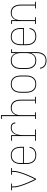

<svg xmlns="http://www.w3.org/2000/svg" viewBox="1501 -2276 998 4040"><g transform="rotate(-90 2000.0 -256.0)"><path d="M239 0Q220 -37 202.5 -74.5Q185 -112 168.5 -150.5Q152 -189 137 -227.5Q122 -266 109.5 -305.5Q97 -345 87 -385.5Q77 -426 77 -468V-502H17V-520H157V-502H97V-468Q97 -428 106 -389.5Q115 -351 127 -313Q139 -275 153.5 -238Q168 -201 183.5 -164.5Q199 -128 216 -92Q233 -56 250 -21Q267 -56 284 -92Q301 -128 316.5 -164.5Q332 -201 346.5 -238Q361 -275 373 -313Q385 -351 394 -389.5Q403 -428 403 -468V-502H343V-520H483V-502H423V-468Q423 -426 413 -385.5Q403 -345 390.5 -305.5Q378 -266 363 -227.5Q348 -189 331.5 -150.5Q315 -112 297.5 -74.5Q280 -37 261 0Z M751 8Q725 8 699 2Q673 -4 651 -17.5Q629 -31 612.5 -52Q596 -73 586.5 -97.5Q577 -122 573 -148Q569 -174 569 -200V-320Q569 -346 573 -372Q577 -398 586.5 -422Q596 -446 612 -467Q628 -488 650 -502Q672 -516 698 -522Q724 -528 750 -528Q776 -528 802 -522Q828 -516 850 -502Q872 -488 888 -467Q904 -446 913.5 -422Q923 -398 927 -372Q931 -346 931 -320V-251H589V-200Q589 -176 592 -152.5Q595 -129 603.5 -107Q612 -85 626.5 -66Q641 -47 661 -34Q681 -21 704 -15.5Q727 -10 751 -10Q779 -10 807 -16Q835 -22 857.5 -38Q880 -54 894 -79.5Q908 -105 909 -133H929Q928 -112 921 -91.5Q914 -71 901.5 -54Q889 -37 871.5 -24.5Q854 -12 834 -4.5Q814 3 793 5.5Q772 8 751 8ZM589 -269H911V-320Q911 -344 908 -367.5Q905 -391 896.5 -413Q888 -435 873.5 -454Q859 -473 839.5 -486Q820 -499 797 -504.5Q774 -510 750 -510Q726 -510 703 -504.5Q680 -499 660.5 -486Q641 -473 626.5 -454Q612 -435 603.5 -413Q595 -391 592 -367.5Q589 -344 589 -320Z M1059 0V-18H1157V-502H1059V-520H1177V-389Q1184 -416 1196.5 -441.5Q1209 -467 1228.5 -487.5Q1248 -508 1274.5 -518Q1301 -528 1329 -528Q1350 -528 1371 -524Q1392 -520 1409 -507.5Q1426 -495 1434.5 -474.5Q1443 -454 1443 -433H1423Q1423 -451 1416 -467Q1409 -483 1395 -493Q1381 -503 1363.5 -506.5Q1346 -510 1329 -510Q1303 -510 1278 -500.5Q1253 -491 1235 -472Q1217 -453 1205.5 -429Q1194 -405 1187.5 -379.5Q1181 -354 1179 -328Q1177 -302 1177 -276V-18H1295V0Z M1517 0V-18H1577V-717H1517V-735H1597V-413Q1605 -438 1619.5 -460.5Q1634 -483 1655 -498.5Q1676 -514 1701.5 -521Q1727 -528 1754 -528Q1779 -528 1804 -521.5Q1829 -515 1849.5 -500.5Q1870 -486 1884.5 -465Q1899 -444 1907.5 -420Q1916 -396 1919.5 -370.5Q1923 -345 1923 -320V-18H1983V0H1843V-18H1903V-320Q1903 -343 1900.5 -366Q1898 -389 1890 -411Q1882 -433 1869 -452Q1856 -471 1837 -484.5Q1818 -498 1795.5 -504Q1773 -510 1750 -510Q1727 -510 1704.5 -504Q1682 -498 1663 -484.5Q1644 -471 1631 -452Q1618 -433 1610 -411Q1602 -389 1599.5 -366Q1597 -343 1597 -320V-18H1657V0Z M2250 8Q2224 8 2198 2Q2172 -4 2150 -18Q2128 -32 2112 -53Q2096 -74 2086.5 -98Q2077 -122 2073 -148Q2069 -174 2069 -200V-320Q2069 -346 2073 -372Q2077 -398 2086.5 -422Q2096 -446 2112 -467Q2128 -488 2150 -502Q2172 -516 2198 -522Q2224 -528 2250 -528Q2276 -528 2302 -522Q2328 -516 2350 -502Q2372 -488 2388 -467Q2404 -446 2413.5 -422Q2423 -398 2427 -372Q2431 -346 2431 -320V-200Q2431 -174 2427 -148Q2423 -122 2413.5 -98Q2404 -74 2388 -53Q2372 -32 2350 -18Q2328 -4 2302 2Q2276 8 2250 8ZM2250 -10Q2274 -10 2297 -15.5Q2320 -21 2339.5 -34Q2359 -47 2373.5 -66Q2388 -85 2396.5 -107Q2405 -129 2408 -152.5Q2411 -176 2411 -200V-320Q2411 -344 2408 -367.5Q2405 -391 2396.5 -413Q2388 -435 2373.5 -454Q2359 -473 2339.5 -486Q2320 -499 2297 -504.5Q2274 -510 2250 -510Q2226 -510 2203 -504.5Q2180 -499 2160.5 -486Q2141 -473 2126.5 -454Q2112 -435 2103.5 -413Q2095 -391 2092 -367.5Q2089 -344 2089 -320V-200Q2089 -176 2092 -152.5Q2095 -129 2103.5 -107Q2112 -85 2126.5 -66Q2141 -47 2160.5 -34Q2180 -21 2203 -15.5Q2226 -10 2250 -10Z M2747 223Q2716 223 2686 216Q2656 209 2631 191Q2606 173 2591.5 145Q2577 117 2575 87H2595Q2596 114 2609.5 138Q2623 162 2645 177.5Q2667 193 2693.5 199Q2720 205 2747 205Q2770 205 2793 199.5Q2816 194 2835 180.5Q2854 167 2867.5 147.5Q2881 128 2889 106.5Q2897 85 2900 61.5Q2903 38 2903 15V-107Q2895 -82 2880.5 -59.5Q2866 -37 2845 -21Q2824 -5 2798 1.5Q2772 8 2746 8Q2720 8 2694.5 2Q2669 -4 2647.5 -18.5Q2626 -33 2610.5 -54Q2595 -75 2585.5 -99Q2576 -123 2572.5 -148.5Q2569 -174 2569 -200V-320Q2569 -346 2572.5 -371.5Q2576 -397 2585.5 -421Q2595 -445 2610.5 -466Q2626 -487 2647.5 -501.5Q2669 -516 2694.5 -522Q2720 -528 2746 -528Q2772 -528 2798 -521.5Q2824 -515 2845 -499Q2866 -483 2880.5 -460.5Q2895 -438 2903 -413V-520H2983V-502H2923V15Q2923 41 2919.5 66.5Q2916 92 2906.5 116Q2897 140 2881.5 161Q2866 182 2844.5 196.5Q2823 211 2798 217Q2773 223 2747 223ZM2749 -10Q2772 -10 2795 -15.5Q2818 -21 2836.5 -34.5Q2855 -48 2868.5 -67.5Q2882 -87 2890 -109Q2898 -131 2900.5 -154Q2903 -177 2903 -200V-320Q2903 -343 2900.5 -366Q2898 -389 2890 -411Q2882 -433 2868.5 -452.5Q2855 -472 2836.5 -485.5Q2818 -499 2795 -504.5Q2772 -510 2749 -510Q2726 -510 2702.5 -504.5Q2679 -499 2659.5 -486Q2640 -473 2626 -453.5Q2612 -434 2603.5 -412Q2595 -390 2592 -367Q2589 -344 2589 -320V-200Q2589 -176 2592 -153Q2595 -130 2603.5 -108Q2612 -86 2626 -66.5Q2640 -47 2659.5 -34Q2679 -21 2702.5 -15.5Q2726 -10 2749 -10Z M3251 8Q3225 8 3199 2Q3173 -4 3151 -17.5Q3129 -31 3112.5 -52Q3096 -73 3086.5 -97.5Q3077 -122 3073 -148Q3069 -174 3069 -200V-320Q3069 -346 3073 -372Q3077 -398 3086.5 -422Q3096 -446 3112 -467Q3128 -488 3150 -502Q3172 -516 3198 -522Q3224 -528 3250 -528Q3276 -528 3302 -522Q3328 -516 3350 -502Q3372 -488 3388 -467Q3404 -446 3413.5 -422Q3423 -398 3427 -372Q3431 -346 3431 -320V-251H3089V-200Q3089 -176 3092 -152.5Q3095 -129 3103.5 -107Q3112 -85 3126.5 -66Q3141 -47 3161 -34Q3181 -21 3204 -15.5Q3227 -10 3251 -10Q3279 -10 3307 -16Q3335 -22 3357.5 -38Q3380 -54 3394 -79.5Q3408 -105 3409 -133H3429Q3428 -112 3421 -91.5Q3414 -71 3401.5 -54Q3389 -37 3371.5 -24.5Q3354 -12 3334 -4.5Q3314 3 3293 5.5Q3272 8 3251 8ZM3089 -269H3411V-320Q3411 -344 3408 -367.5Q3405 -391 3396.5 -413Q3388 -435 3373.5 -454Q3359 -473 3339.5 -486Q3320 -499 3297 -504.5Q3274 -510 3250 -510Q3226 -510 3203 -504.5Q3180 -499 3160.5 -486Q3141 -473 3126.5 -454Q3112 -435 3103.5 -413Q3095 -391 3092 -367.5Q3089 -344 3089 -320Z M3517 0V-18H3577V-502H3517V-520H3597V-413Q3605 -438 3619.5 -460.5Q3634 -483 3655 -498.5Q3676 -514 3701.5 -521Q3727 -528 3754 -528Q3779 -528 3804 -521.5Q3829 -515 3849.5 -500.5Q3870 -486 3884.5 -465Q3899 -444 3907.5 -420Q3916 -396 3919.5 -370.5Q3923 -345 3923 -320V-18H3983V0H3843V-18H3903V-320Q3903 -343 3900.5 -366Q3898 -389 3890 -411Q3882 -433 3869 -452Q3856 -471 3837 -484.5Q3818 -498 3795.5 -504Q3773 -510 3750 -510Q3727 -510 3704.5 -504Q3682 -498 3663 -484.5Q3644 -471 3631 -452Q3618 -433 3610 -411Q3602 -389 3599.5 -366Q3597 -343 3597 -320V-18H3657V0Z"/></g></svg>

Font: Iosevka Curly Slab Thin
Style: Regular
Weight: 100
Monospace: yes
Designer: Belleve Invis
Foundry: Belleve Invis
Version: Version 22.1.2; ttfautohint (v1.8.4)